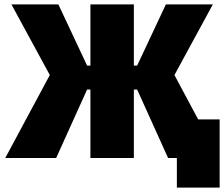

<svg xmlns="http://www.w3.org/2000/svg" viewBox="-20 -720 1022 875"><path d="M392 0H590V-312H605L746 0H786V135H981V-176H883L775 -378L950 -700H736L605 -421H590V-700H392V-421H377L246 -700H32L207 -378L4 0H236L377 -312H392Z"/></svg>

Font: Fixel Display Black
Style: Regular
Weight: 900
Designer: AlfaBravo + MacPaw
Foundry: Kyrylo Tkachov, Marchela Mozhyna, Serhii Makarenko, Maria Weinstein, Zakhar Kryvoshyya
Version: Version 1.211